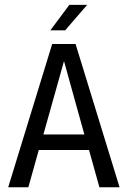

<svg xmlns="http://www.w3.org/2000/svg" viewBox="-20 -790 540 810"><path d="M250 -532.2 163.1 -222.7H335.9ZM200.2 -604.5H298.8L484.4 0H399.4L355.5 -157.2H143.6L99.6 0H14.6ZM272.5 -769.5H347.7L254.9 -662.1H192.4Z"/></svg>

Font: BabelStone Marchen
Style: Regular
Weight: 400
Designer: Andrew West
Foundry: Andrew West
Version: Version 9.003 2021-11-11